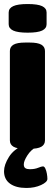

<svg xmlns="http://www.w3.org/2000/svg" viewBox="-21 -736 271 952"><path d="M104 2Q64 2 46 -8.5Q28 -19 28 -40V-483Q28 -504 46 -514.5Q64 -525 104 -525H126Q166 -525 184 -514.5Q202 -504 202 -483V-40Q202 -19 184 -8.5Q166 2 126 2ZM116 -574Q67 -574 44.5 -584.5Q22 -595 22 -616V-674Q22 -695 44.5 -705.5Q67 -716 116 -716Q166 -716 188 -705.5Q210 -695 210 -674V-616Q210 -595 188 -584.5Q166 -574 116 -574ZM110 196Q58 196 28.5 174.5Q-1 153 -1 113Q-1 81 23.5 42Q48 3 98 -17L163 -10Q133 6 115 34Q97 62 97 79Q97 93 105 98Q113 103 127 103Q151 103 168 96Q185 89 192 89Q199 89 204 100Q209 111 211.5 125.5Q214 140 214 151Q214 167 182.5 181.5Q151 196 110 196Z"/></svg>

Font: Asap Condensed Black
Style: Regular
Weight: 900
Width: 3
Designer: Pablo Cosgaya
Foundry: Omnibus-Type
Version: Version 3.001; ttfautohint (v1.8.4.7-5d5b)